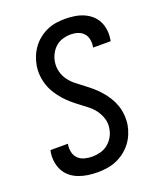

<svg xmlns="http://www.w3.org/2000/svg" viewBox="-139 -831 778 928"><g transform="rotate(-20 250.0 -367.5)"><path d="M204 8Q178 8 153.5 4.5Q129 1 106.5 -7.5Q84 -16 65.5 -31Q47 -46 36 -67Q25 -88 21.5 -112.5Q18 -137 22 -162Q23 -164 23.5 -166.5Q24 -169 24 -171H114Q114 -170 113.5 -168.5Q113 -167 113 -166Q110 -146 114.5 -127Q119 -108 132.5 -95Q146 -82 165 -77Q184 -72 204 -72Q224 -72 245.5 -77.5Q267 -83 284.5 -97Q302 -111 313 -130.5Q324 -150 327 -171Q332 -197 324.5 -221.5Q317 -246 303 -265.5Q289 -285 270 -300Q251 -315 231.5 -329.5Q212 -344 193.5 -360Q175 -376 159.5 -394Q144 -412 131 -432.5Q118 -453 110 -476.5Q102 -500 99.5 -525.5Q97 -551 101 -577Q105 -600 114 -622.5Q123 -645 137.5 -665Q152 -685 171.5 -700.5Q191 -716 213.5 -726Q236 -736 259.5 -739.5Q283 -743 306 -743Q330 -743 354 -739.5Q378 -736 399.5 -727Q421 -718 438.5 -703Q456 -688 466.5 -667.5Q477 -647 480 -623Q483 -599 479 -575Q479 -572 478.5 -570Q478 -568 477 -566H387Q388 -567 388 -568.5Q388 -570 388 -571Q391 -590 387.5 -608Q384 -626 372 -639Q360 -652 342.5 -657.5Q325 -663 306 -663Q286 -663 265.5 -657Q245 -651 229 -637Q213 -623 203 -603.5Q193 -584 190 -564Q186 -538 192.5 -513.5Q199 -489 213.5 -469.5Q228 -450 247 -435Q266 -420 285.5 -405.5Q305 -391 323 -375.5Q341 -360 357 -341.5Q373 -323 386 -302.5Q399 -282 407 -259Q415 -236 417.5 -210Q420 -184 416 -158Q412 -135 402.5 -112Q393 -89 377.5 -69Q362 -49 341.5 -33.5Q321 -18 298 -8.5Q275 1 251 4.5Q227 8 204 8Z"/></g></svg>

Font: Iosevka SS04 Medium Oblique
Style: Regular
Weight: 500
Italic angle: -9°
Monospace: yes
Designer: Belleve Invis
Foundry: Belleve Invis
Version: Version 19.0.0; ttfautohint (v1.8.4)